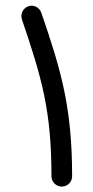

<svg xmlns="http://www.w3.org/2000/svg" viewBox="-20 -629 333 685"><path d="M80.6 -606.4C62.5 -600.1 51.8 -579.1 58.1 -560.1C128.9 -351.6 163.6 -234.4 163.6 0C163.6 20 180.2 36.6 200.2 36.6C221.2 36.6 237.3 20 237.3 0C237.3 -242.2 199.2 -375.5 127.4 -583.5C121.1 -602.5 99.6 -613.8 80.6 -606.4Z"/></svg>

Font: Mikhak
Style: Regular
Weight: 400
Designer: Amin Abedi
Version: Version 3.2